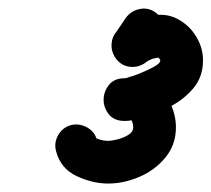

<svg xmlns="http://www.w3.org/2000/svg" viewBox="-20 -639 500 454"><path d="M277 -596Q289 -613 309.5 -617.5Q330 -622 347 -610Q364 -598 368 -577.5Q372 -557 361 -540Q355 -531 348.5 -521.5Q342 -512 336 -503Q324 -486 303.5 -482Q283 -478 266 -489Q249 -501 245 -521.5Q241 -542 252 -559Q258 -568 264.5 -577.5Q271 -587 277 -596Q277 -596 277 -596Q277 -596 277 -596ZM255 -500Q242 -516 244 -537Q246 -558 263 -571Q303 -603 356 -604Q384 -605 408 -589.5Q432 -574 446 -549Q460 -524 460 -496Q460 -457 436.5 -429.5Q413 -402 378.5 -385Q344 -368 311 -359Q303 -357 293.5 -355Q284 -353 275 -353Q250 -353 237.5 -368.5Q225 -384 225 -403Q225 -422 237.5 -438Q250 -454 275 -454Q281 -454 286.5 -456Q292 -458 299 -458Q328 -458 350 -439Q372 -420 384 -392.5Q396 -365 396 -338Q396 -297 371.5 -267Q347 -237 310 -221Q273 -205 236 -205Q199 -205 161.5 -222.5Q124 -240 113 -280Q113 -280 113 -280Q113 -280 113 -280Q107 -300 117 -318.5Q127 -337 147 -343Q167 -348 185.5 -338Q204 -328 209 -308Q209 -310 209 -310Q208 -311 207 -313Q207 -313 209.5 -311.5Q212 -310 216 -309Q225 -306 236 -306Q244 -306 258 -309.5Q272 -313 283.5 -320Q295 -327 295 -338Q295 -351 287 -360Q287 -360 293 -358.5Q299 -357 299 -357Q293 -357 287.5 -355Q282 -353 276 -353Q250 -353 237.5 -368.5Q225 -384 225 -403Q225 -422 237.5 -438Q250 -454 275 -454Q278 -454 280.5 -455Q283 -456 286 -457Q292 -458 309.5 -465Q327 -472 343 -480.5Q359 -489 359 -496Q359 -498 357 -500Q355 -502 354 -504Q354 -505 356.5 -504Q359 -503 358 -503Q339 -502 325 -492Q309 -479 288 -481Q267 -483 255 -500Z"/></svg>

Font: FRB American Cursive Ultra
Style: Bold Italic
Weight: 1000
Italic angle: -25°
Version: Version 2.0;Modular Font Editor K font №1